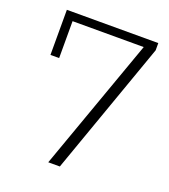

<svg xmlns="http://www.w3.org/2000/svg" viewBox="-112 -665 659 748"><g transform="rotate(20 217.5 -291.5)"><path d="M173 0 369 -549H74V-396H38V-583H417V-553L221 0Z"/></g></svg>

Font: Rokkitt ExtraLight
Style: Regular
Weight: 250
Version: Version 3.103